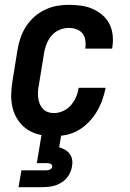

<svg xmlns="http://www.w3.org/2000/svg" viewBox="-20 -558 540 798"><path d="M204 8Q174 8 146 2Q118 -4 95 -19Q72 -34 56 -57Q40 -80 33 -107Q26 -134 26.5 -163.5Q27 -193 32 -222L53 -352Q57 -377 65.5 -401.5Q74 -426 88.5 -448.5Q103 -471 123 -488.5Q143 -506 167 -517.5Q191 -529 216 -533.5Q241 -538 266 -538Q292 -538 317 -534.5Q342 -531 364 -521.5Q386 -512 404.5 -496.5Q423 -481 434 -460Q445 -439 448 -414Q451 -389 447 -363Q447 -361 446.5 -359.5Q446 -358 446 -356H334Q334 -357 334.5 -357.5Q335 -358 335 -359Q337 -375 334.5 -391.5Q332 -408 322.5 -419.5Q313 -431 298 -436.5Q283 -442 266 -442Q247 -442 227.5 -434Q208 -426 194.5 -410Q181 -394 173.5 -375Q166 -356 163 -337L142 -207Q139 -193 138 -179.5Q137 -166 138.5 -153Q140 -140 144.5 -128Q149 -116 157.5 -106.5Q166 -97 178 -92.5Q190 -88 204 -88Q223 -88 242 -96.5Q261 -105 274.5 -120.5Q288 -136 296 -154.5Q304 -173 307 -193H419Q414 -167 405 -142Q396 -117 382 -93.5Q368 -70 348.5 -50Q329 -30 305.5 -16.5Q282 -3 255.5 2.5Q229 8 204 8ZM57 220 69 150H169Q173 150 177.5 149.5Q182 149 186 147.5Q190 146 193.5 142.5Q197 139 197 135Q198 131 195.5 127.5Q193 124 189.5 122.5Q186 121 182 120.5Q178 120 174 120H133L153 0H235L226 54Q239 58 250.5 64.5Q262 71 270 82Q278 93 280 107Q282 121 279 135Q276 154 264.5 172Q253 190 235 201Q217 212 197 216Q177 220 157 220Z"/></svg>

Font: Iosevka Curly Oblique
Style: Bold
Weight: 700
Italic angle: -9°
Monospace: yes
Designer: Belleve Invis
Foundry: Belleve Invis
Version: Version 11.1.0; ttfautohint (v1.8.3)